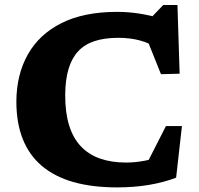

<svg xmlns="http://www.w3.org/2000/svg" viewBox="-20 -760 819 792"><path d="M500 -89.5Q537.5 -89.5 577.2 -97Q617 -104.5 654.5 -120L571.5 -57.5L664.5 -240H730.5L706.5 -27Q655 -7.5 594 2.8Q533 13 463 13Q360 13 282.2 -9.2Q204.5 -31.5 152.2 -76Q100 -120.5 73.8 -186.8Q47.5 -253 47.5 -341Q48 -452 94.8 -535.2Q141.5 -618.5 233.8 -664.8Q326 -711 463 -711Q509 -711 553 -704.2Q597 -697.5 643.5 -684L594 -677.5L653.5 -739.5H712L721 -456L644 -454L572 -633.5L640 -555.5Q597.5 -582.5 557 -593.2Q516.5 -604 468 -604Q411.5 -604 370.2 -590.5Q329 -577 302.5 -548.5Q276 -520 262.8 -475.8Q249.5 -431.5 249 -370Q248.5 -297 264.8 -244Q281 -191 313.2 -156.8Q345.5 -122.5 392.5 -106Q439.5 -89.5 500 -89.5Z"/></svg>

Font: Newsreader 9pt
Style: Bold
Weight: 700
Designer: Hugues Gentile
Foundry: Production Type
Version: Version 1.003